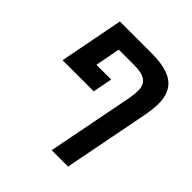

<svg xmlns="http://www.w3.org/2000/svg" viewBox="-210 -757 1095 1095"><g transform="rotate(45 337.5 -209.0)"><path d="M610 -330 509 188H377L479 -334Q486 -372 486 -401Q486 -446 458 -467Q430 -488 368 -488H242L213 -337H332L309 -219H58L133 -606H393Q510 -606 565.5 -563.5Q621 -521 621 -430Q621 -391 610 -330Z"/></g></svg>

Font: Libra Sans
Style: Bold Italic
Weight: 700
Italic angle: -12°
Foundry: Context Ltd
Version: Version 1.002